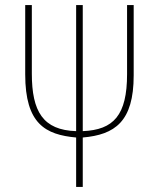

<svg xmlns="http://www.w3.org/2000/svg" viewBox="-20 -734 624 754"><path d="M279 0H305V-194C431 -205 505 -256 505 -438V-714H479V-443C479 -281 426 -224 305 -219V-714H279V-219C149 -223 105 -296 105 -445V-714H79V-442C79 -247 159 -205 279 -194Z"/></svg>

Font: Noto Sans Condensed Thin
Style: Regular
Weight: 100
Width: 3
Designer: Monotype Design Team
Foundry: Monotype Imaging Inc.
Version: Version 2.013